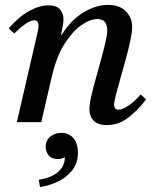

<svg xmlns="http://www.w3.org/2000/svg" viewBox="-20 -500 635 786"><path d="M191 -182 149 0H49L131 -355Q138 -384 138 -393Q138 -417 120 -417Q106 -417 83.5 -401.5Q61 -386 39 -363Q32 -368 26.5 -373Q21 -378 16 -384Q56 -431 98.5 -454.5Q141 -478 178 -478Q212 -478 226 -461Q240 -444 240 -421Q240 -409 236.5 -392.5Q233 -376 230 -358H233Q271 -419 322.5 -449.5Q374 -480 422 -480Q470 -480 495.5 -453.5Q521 -427 521 -389Q521 -368 513.5 -333Q506 -298 495 -258Q484 -218 473 -179.5Q462 -141 454.5 -111.5Q447 -82 447 -70Q447 -63 451 -57Q455 -51 465 -51Q482 -51 508 -69Q534 -87 555 -113Q568 -104 578 -93Q544 -48 504.5 -18Q465 12 417 12Q380 12 363 -6.5Q346 -25 346 -53Q346 -73 353.5 -106Q361 -139 372 -178Q383 -217 393.5 -255.5Q404 -294 411.5 -326Q419 -358 419 -376Q419 -396 410 -409Q401 -422 378 -422Q349 -422 313 -397Q277 -372 244.5 -321Q212 -270 193 -190ZM231 44Q263 44 281 66Q299 88 299 125Q299 165 278 194Q257 223 221.5 241Q186 259 144 266Q143 261 141 250.5Q139 240 139 236Q190 228 217.5 204Q245 180 245 148V143Q234 151 218 151Q191 151 179 135.5Q167 120 167 101Q167 74 186 59Q205 44 231 44Z"/></svg>

Font: Tiro Devanagari Hindi
Style: Italic
Weight: 400
Italic angle: -11°
Designer: Devanagari: John Hudson & Fiona Ross, assisted by Paul Hanslow. Latin: John Hudson with Paul Hanslow, assisted by Kaja S
Foundry: Tiro Typeworks Ltd.
Version: Version 1.52